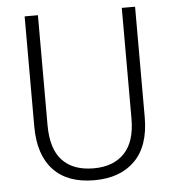

<svg xmlns="http://www.w3.org/2000/svg" viewBox="-52 -762 746 821"><g transform="rotate(-5 321.0 -352.0)"><path d="M558 -240Q558 -117 495 -53.5Q432 10 320 10Q206 10 145 -54.5Q84 -119 84 -242V-714H141V-242Q141 -140 187.5 -90.5Q234 -41 322 -41Q407 -41 454 -90.5Q501 -140 501 -238V-714H558Z"/></g></svg>

Font: Noto Sans Thai Looped SemiCondensed Light
Style: Regular
Weight: 300
Width: 4
Designer: Sasikarn Vongin, Ben Mitchell
Foundry: The Fontpad Ltd
Version: Version 1.001; ttfautohint (v1.8.4.7-5d5b)